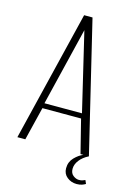

<svg xmlns="http://www.w3.org/2000/svg" viewBox="-112 -650 585 840"><g transform="rotate(15 180.5 -230.0)"><path d="M18 0 162 -591H200L342 0H304L266 -151H91L54 0ZM94 -174H264L180 -528ZM321 131Q296 131 277.5 116Q259 101 259 76Q259 47 278 27.5Q297 8 317 0H342Q316 13 301.5 32Q287 51 287 71Q287 91 300 101Q313 111 326 111Q336 111 343 108.5Q350 106 354 104L361 120Q355 124 345 127.5Q335 131 321 131Z"/></g></svg>

Font: Alumni Sans Thin ExtraLight
Style: Regular
Weight: 250
Version: Version 1.018